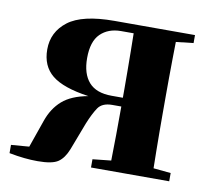

<svg xmlns="http://www.w3.org/2000/svg" viewBox="-67 -621 773 706"><g transform="rotate(10 320.0 -267.5)"><path d="M342.8 -272.9H384.8V-308.1Q384.8 -336.4 384.5 -373.3Q384.3 -410.2 383.8 -447Q383.3 -483.9 382.8 -513.2H335.9Q288.1 -513.2 259 -484.6Q230 -456.1 230 -394Q230 -335.4 257.6 -304.2Q285.2 -272.9 342.8 -272.9ZM606 -516.1 541 -508.8Q540.5 -480 540 -443.8Q539.6 -407.7 539.3 -371.8Q539.1 -335.9 539.1 -308.1V-237.8Q539.1 -210 539.3 -174.1Q539.6 -138.2 540 -102.1Q540.5 -65.9 541 -37.1L606 -30.8V0H314V-30.8L382.8 -38.1Q383.8 -79.1 384.3 -134.8Q384.8 -190.4 384.8 -240.2H351.1Q313.5 -240.2 298.1 -217.3Q282.7 -194.3 267.1 -155.8L228 -53.2Q214.4 -18.6 192.6 -3.7Q170.9 11.2 116.2 11.2Q91.8 11.2 66.2 8.5Q40.5 5.9 9.8 0V-30.8L77.1 -36.1L112.8 -138.2Q129.4 -186.5 163.1 -216.1Q196.8 -245.6 258.8 -256.8Q163.1 -270.5 121.6 -304.2Q80.1 -337.9 80.1 -399.9Q80.1 -465.3 132.8 -505.6Q185.5 -545.9 305.2 -545.9H606Z"/></g></svg>

Font: Source Han Serif JP Heavy
Style: Regular
Weight: 900
Designer: Ryoko NISHIZUKA  (kana & ideographs); Frank Grießhammer (Latin, Greek & Cyrillic); Wenlong ZHANG  (bopomofo); Sandoll Co
Foundry: Adobe Systems Incorporated
Version: Version 1.001;PS 1.001;hotconv 16.6.54;makeotf.lib2.5.65590